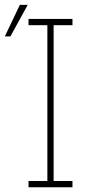

<svg xmlns="http://www.w3.org/2000/svg" viewBox="-39 -791 360 811"><path d="M81.5 0V-26.4H161.1V-684.6H81.5V-710.9H267.1V-684.6H187.5V-26.4H267.1V0ZM-18.6 -637.2 44.9 -770.5H78.1L4.9 -637.2Z"/></svg>

Font: Roboto Slab Thin
Style: Regular
Weight: 100
Designer: Google
Version: Version 2.000; ttfautohint (v1.8.1.43-b0c9)